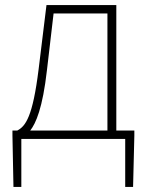

<svg xmlns="http://www.w3.org/2000/svg" viewBox="-20 -547 581 756"><path d="M191 -494H403V-33H99C121 -61 148 -121 165 -272ZM438 -33V-527H163L132 -274C109 -88 81 -50 48 -33H29V-13L33 189H64V0H473V189H504L509 -13V-33Z"/></svg>

Font: Source Han Sans CN ExtraLight
Style: Regular
Weight: 250
Designer: Ryoko NISHIZUKA (kana & ideographs); Paul D. Hunt (Latin, Greek & Cyrillic); Wenlong ZHANG (bopomofo); Sandoll Communica
Foundry: Adobe Systems Incorporated
Version: Version 1.004;PS 1.004;hotconv 16.6.51;makeotf.lib2.5.65220